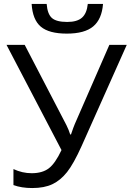

<svg xmlns="http://www.w3.org/2000/svg" viewBox="-20 -941 661 971"><path d="M143 10Q89 10 48 -5V-86Q93 -65 140 -65Q194 -65 226.5 -89.5Q259 -114 291 -182L13 -714H105L316 -308Q328 -284 335 -261H339Q353 -302 358 -313L533 -714H621L393 -203Q352 -112 319 -70.5Q286 -29 245 -9.5Q204 10 143 10ZM318 -771Q228 -771 186.5 -806Q145 -841 140 -921H216Q220 -870 242.5 -850Q265 -830 320 -830Q370 -830 394.5 -851.5Q419 -873 424 -921H501Q495 -844 451.5 -807.5Q408 -771 318 -771Z"/></svg>

Font: Stephens Clock
Style: Regular
Weight: 400
Designer: Peter Wiegel (catfonts.de) with slight modifications by DT1.org
Version: Version 0.9.1